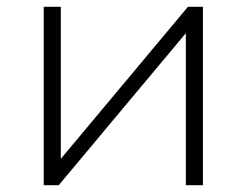

<svg xmlns="http://www.w3.org/2000/svg" viewBox="-20 -542 722 562"><path d="M108 0V-522H158V-77L530 -522H574V0H524V-445L152 0Z"/></svg>

Font: Montserrat Z Light
Style: Regular
Weight: 300
Designer: Julieta Ulanovsky
Foundry: Julieta Ulanovsky
Version: Version 8.000